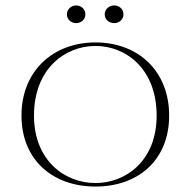

<svg xmlns="http://www.w3.org/2000/svg" viewBox="-20 -671 701 706"><path d="M331 15C488 15 602 -82 602 -246C602 -410 488 -515 331 -515C175 -515 59 -410 59 -246C59 -82 175 15 331 15ZM331 2C218 2 105 -81 105 -246C105 -417 218 -502 331 -502C444 -502 556 -417 556 -246C556 -81 444 2 331 2ZM260 -586C278 -586 294 -599 294 -618C294 -638 278 -651 260 -651C242 -651 226 -637 226 -618C226 -599 242 -586 260 -586ZM400 -586C418 -586 434 -599 434 -618C434 -638 418 -651 400 -651C381 -651 365 -637 365 -618C365 -599 381 -586 400 -586Z"/></svg>

Font: Sprat Thin
Style: Regular
Weight: 100
Designer: Ethan Nakache
Foundry: Collletttivo
Version: Version 2.000;Glyphs 3.2 (3217)